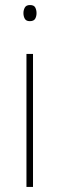

<svg xmlns="http://www.w3.org/2000/svg" viewBox="-20 -742 236 762"><path d="M99 -722Q115 -722 120 -712Q125 -702 125 -690Q125 -677 119.5 -667.5Q114 -658 98 -658Q84 -658 78.5 -667.5Q73 -677 73 -690Q73 -702 78.5 -712Q84 -722 99 -722ZM111 -528V0H85V-528Z"/></svg>

Font: Noto Sans Thai SemCond Thin
Style: Regular
Weight: 100
Width: 4
Designer: Monotype Design Team
Foundry: Monotype Imaging Inc.
Version: Version 2.002; ttfautohint (v1.8.4.7-5d5b)